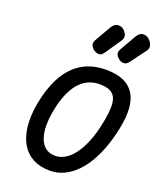

<svg xmlns="http://www.w3.org/2000/svg" viewBox="-223 -1433 1284 1562"><g transform="rotate(20 419.0 -651.5)"><path d="M402.5 0Q318 0 256.5 -32.5Q195 -65 158.5 -126.5Q122 -188 112 -275Q102 -362 121 -470.5Q137.5 -561.5 164.8 -634.8Q192 -708 230 -763Q268 -818 316.8 -854.8Q365.5 -891.5 424.8 -910Q484 -928.5 554 -928.5Q673.5 -928.5 740.2 -883.5Q807 -838.5 827.5 -754.5Q848 -670.5 827.5 -553Q812.5 -468 789.2 -393.8Q766 -319.5 735.8 -258Q705.5 -196.5 668.8 -148.5Q632 -100.5 589.8 -67.5Q547.5 -34.5 500.5 -17.2Q453.5 0 402.5 0ZM262 -456Q251.5 -395 251.2 -344Q251 -293 260.8 -253Q270.5 -213 289.8 -185.2Q309 -157.5 337 -143Q365 -128.5 401.5 -128.5Q434 -128.5 464.5 -141.5Q495 -154.5 522.8 -179.2Q550.5 -204 575 -240Q599.5 -276 620 -322.5Q640.5 -369 656.8 -424.8Q673 -480.5 684 -545Q695 -606 696.2 -653.2Q697.5 -700.5 684 -733.2Q670.5 -766 637.5 -783Q604.5 -800 546.5 -800Q502.5 -800 464.5 -786.2Q426.5 -772.5 394.8 -744.8Q363 -717 337.8 -675.8Q312.5 -634.5 293.5 -579.5Q274.5 -524.5 262 -456ZM632.5 -1039.5Q610 -1053.5 600 -1074.8Q590 -1096 605.5 -1123.5L684 -1261Q707.5 -1301.5 738.8 -1303Q770 -1304.5 792.5 -1283Q814.5 -1262 821.8 -1236.8Q829 -1211.5 811 -1187L713 -1055Q694.5 -1030.5 673.8 -1028.5Q653 -1026.5 632.5 -1039.5ZM415 -1039.5Q393.5 -1053.5 383 -1074.8Q372.5 -1096 388 -1123.5L467 -1261Q490.5 -1301 521.5 -1302.8Q552.5 -1304.5 575.5 -1283Q597.5 -1262 602 -1239.5Q606.5 -1217 589 -1192L495.5 -1055Q478 -1029.5 457 -1028Q436 -1026.5 415 -1039.5Z"/></g></svg>

Font: Edu VIC WA NT Hand Pre
Style: Regular
Weight: 400
Designer: Tina and Corey Anderson, Eben Sorkin, Mirko Velimirovic
Foundry: Google for Education
Version: Version 1.000